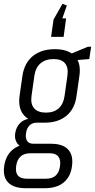

<svg xmlns="http://www.w3.org/2000/svg" viewBox="-41 -806 500 1011"><path d="M194 -160Q122 -160 87.5 -196.5Q53 -233 62 -301L77 -406Q87 -474 131.5 -510.5Q176 -547 248 -547Q319 -547 353 -510.5Q387 -474 377 -406L362 -301Q353 -233 309 -196.5Q265 -160 194 -160ZM94 185Q31 185 2 155Q-27 125 -19 69Q-11 12 26.5 -18.5Q64 -49 127 -49H228Q290 -49 318 -18.5Q346 12 338 69Q331 125 294 155Q257 185 195 185ZM202 135Q266 135 275 69Q280 37 266.5 19Q253 1 221 1H119Q53 1 44 69Q35 135 100 135ZM109 -27Q69 -27 51.5 -49Q34 -71 39 -104Q44 -139 67.5 -160.5Q91 -182 131 -182H197L194 -160H153Q128 -160 113.5 -144.5Q99 -129 96 -104Q92 -80 101.5 -64.5Q111 -49 136 -49H178L175 -27ZM201 -213Q243 -213 268 -235.5Q293 -258 299 -301L314 -407Q320 -450 301.5 -472.5Q283 -495 241 -495Q199 -495 172.5 -472.5Q146 -450 140 -407L125 -301Q119 -258 139 -235.5Q159 -213 201 -213ZM311 -514 422 -560H439L429 -495L307 -485ZM228 -612 241 -703 288 -786 311 -777 270 -660 245 -709H307L294 -612Z"/></svg>

Font: Pathway Extreme Condensed ExtraLight
Style: Italic
Weight: 250
Width: 3
Italic angle: -8°
Version: Version 1.001;gftools[0.9.26]